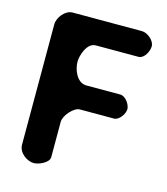

<svg xmlns="http://www.w3.org/2000/svg" viewBox="-107 -790 760 873"><g transform="rotate(15 273.5 -353.5)"><path d="M514 -652C514 -678 480 -707 453 -707H127C92 -707 60 -666 60 -633V-67C60 -30 100 0 133 0C156 0 203 -20 203 -47V-213C203 -243 244 -290 273 -290H433C458 -290 481 -326 481 -347C481 -368 458 -403 433 -403H273C227 -403 206 -461 206 -497C206 -527 226 -590 267 -590H467C496 -590 514 -629 514 -652Z"/></g></svg>

Font: Asimov Print
Style: Regular
Weight: 500
Designer: Google
Version: Version 2.000980: 2014